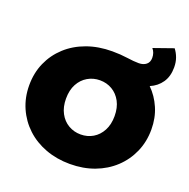

<svg xmlns="http://www.w3.org/2000/svg" viewBox="-150 -1007 1149 1167"><g transform="rotate(20 424.0 -423.5)"><path d="M424 16Q339 16 266.5 -11Q194 -38 141 -87.5Q88 -137 58.5 -204Q29 -271 29 -350Q29 -430 58.5 -496.5Q88 -563 142 -612.5Q196 -662 270.5 -689Q345 -716 434 -716Q487 -716 532 -709.5Q577 -703 608 -703Q638 -703 656.5 -718Q675 -733 675 -761Q675 -795 655 -818L783 -863Q800 -841 810 -813.5Q820 -786 820 -752Q820 -694 793 -654.5Q766 -615 719 -595Q765 -550 792 -487.5Q819 -425 819 -350Q819 -271 789.5 -204Q760 -137 707 -87.5Q654 -38 582 -11Q510 16 424 16ZM424 -175Q468 -175 503.5 -196Q539 -217 560 -256.5Q581 -296 581 -350Q581 -405 560 -444Q539 -483 503.5 -504Q468 -525 424 -525Q381 -525 345 -504Q309 -483 288 -444Q267 -405 267 -350Q267 -296 288 -256.5Q309 -217 345 -196Q381 -175 424 -175Z"/></g></svg>

Font: Montserrat Black
Style: Regular
Weight: 900
Designer: Julieta Ulanovsky
Foundry: Julieta Ulanovsky
Version: Version 9.000; ttfautohint (v1.8.4.7-5d5b)